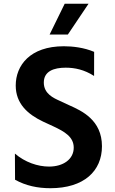

<svg xmlns="http://www.w3.org/2000/svg" viewBox="-20 -981 606 1012"><path d="M241.5 -799H337.7L446.7 -961.3H321ZM245.4 11C422.6 11 517.4 -79.5 517.4 -210.2C517.4 -348.4 411.2 -396.7 345.2 -426.1L296.2 -448.9C261.4 -464.5 210.9 -487.2 210.9 -545.8C210.9 -605.8 263.8 -624.3 326.3 -624.3C374.3 -624.3 424.7 -613.6 475.9 -580.6L476.2 -707.7C422.6 -730.5 362.6 -737.2 316.4 -737.2C137.8 -737.2 62.9 -635.7 62.9 -530.2C62.9 -434.3 126.8 -378.2 206.7 -340.2L262.1 -314.6C320.3 -287.3 368.6 -259.6 368.6 -202.8C368.6 -141.7 313.6 -103 238.6 -103C179 -103 111.9 -125.7 58.6 -171.5L59.3 -33.7C115.8 -2.1 178.3 11 245.4 11Z"/></svg>

Font: TID UI Semi Bold
Style: Regular
Weight: 600
Designer: The TID Project Authors
Foundry: Bakken & Bæck
Version: Version 1.001;hotconv 1.0.109;makeotfexe 2.5.65596